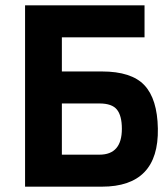

<svg xmlns="http://www.w3.org/2000/svg" viewBox="-20 -700 631 720"><path d="M522 -680V-560H212V-432H362Q473 -432 521.5 -380.5Q570 -329 572 -218Q576 0 362 0H74V-680ZM212 -312V-120H353Q437 -120 437 -217Q437 -266 418.5 -289Q400 -312 353 -312Z"/></svg>

Font: Titillium Web[RUS by Daymarius]
Style: Bold
Weight: 700
Designer: Cyrillization by Daymarius
Foundry: Cyrillization by Daymarius
Version: Version 1.002 September 11, 2018